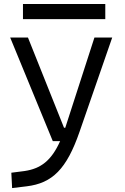

<svg xmlns="http://www.w3.org/2000/svg" viewBox="-20 -705 626 959"><path d="M40.5 234.4 113.3 225.6C241.2 210 312.5 140.1 377 -45.9L540.5 -517.6H451.7L307.1 -70.3C306.6 -69.3 306.2 -67.9 306.2 -66.9H299.8L119.6 -517.6H30.8L243.7 0H280.3C236.8 97.2 183.6 137.7 101.6 149.4L36.6 157.7ZM94.7 -609.4H505.9V-685.1H94.7Z"/></svg>

Font: Cascadia Code SemiLight
Style: Regular
Weight: 350
Monospace: yes
Designer: Aaron Bell
Foundry: Saja Typeworks
Version: Version 2404.023